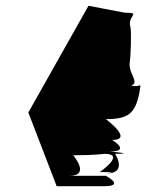

<svg xmlns="http://www.w3.org/2000/svg" viewBox="-20 -644 506 664"><path d="M78 -255 176 0H339C415 0 346 -36 346 -36H219C295 -36 233 -107 233 -107C309 -107 341 -112 341 -112C417 -112 325 -49 325 -49C401 -49 347 -44 347 -44C423 -44 378 -112 378 -112C454 -112 359 -120 359 -120C435 -120 368 -160 368 -160C444 -160 346 -232 346 -232C422 -232 448 -250 462 -324C470 -367 467 -339 434 -348C465 -359 421 -392 429 -431C432 -447 435 -539 431 -551C419 -590 471 -600 412 -600L286 -624Z"/></svg>

Font: Corrode
Style: Ita
Weight: 400
Designer: Mew Too
Version: Version 0.532